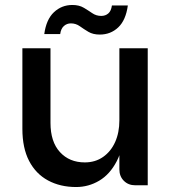

<svg xmlns="http://www.w3.org/2000/svg" viewBox="-20 -745 689 772"><path d="M460 -64V-551H574V0H524Q496 0 478 -18Q460 -36 460 -64ZM286 7Q222 7 173 -19.5Q124 -46 97 -98Q70 -150 70 -227V-551H183V-251Q183 -175 221 -133.5Q259 -92 321 -92Q363 -92 394.5 -114Q426 -136 443 -174Q460 -212 460 -261L480 -232Q477 -150 449.5 -97Q422 -44 379 -18.5Q336 7 286 7ZM381 -606Q354 -606 335.5 -617Q317 -628 301 -639.5Q285 -651 265 -651Q249 -651 237 -640.5Q225 -630 222 -608H158Q166 -667 197 -696Q228 -725 271 -725Q298 -725 316.5 -714Q335 -703 351 -692Q367 -681 387 -681Q404 -681 415.5 -691Q427 -701 430 -723H494Q486 -664 455.5 -635Q425 -606 381 -606Z"/></svg>

Font: Parkinsans Medium
Style: Regular
Weight: 500
Designer: Red Stone, Indian Type Foundry
Foundry: Indian Type Foundry
Version: Version 1.000